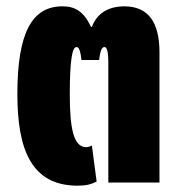

<svg xmlns="http://www.w3.org/2000/svg" viewBox="-20 -578 577 608"><path d="M226 10C252 10 268 6 286 -3L271 -117C265 -114 259 -112 253 -112C213 -112 201 -171 201 -279C201 -389 209 -429 222 -429C228 -429 234 -424 238 -388H294C298 -423 304 -429 311 -429C318 -429 323 -418 323 -378V0H485V-412C485 -506 451 -558 373 -558C335 -558 290 -544 271 -493H268C245 -543 216 -558 178 -558C81 -558 35 -474 35 -280C35 -105 79 10 226 10Z"/></svg>

Font: Noto Sans Thai ExtCond Blk
Style: Regular
Weight: 900
Width: 2
Designer: Monotype Design Team
Foundry: Monotype Imaging Inc.
Version: Version 2.002